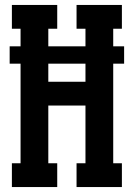

<svg xmlns="http://www.w3.org/2000/svg" viewBox="-20 -755 540 775"><path d="M28 0V-96H63V-498H19V-568H63V-639H28V-735H211V-639H175V-568H325V-639H289V-735H472V-639H437V-568H481V-498H437V-96H472V0H289V-96H325V-329H175V-96H211V0ZM175 -425H325V-498H175Z"/></svg>

Font: Iosevka Slab
Style: Bold
Weight: 700
Monospace: yes
Designer: Belleve Invis
Foundry: Belleve Invis
Version: Version 11.1.1; ttfautohint (v1.8.3)